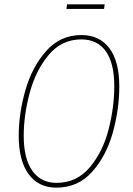

<svg xmlns="http://www.w3.org/2000/svg" viewBox="-20 -852 611 882"><path d="M528 -455Q528 -351 498.5 -244Q469 -137 404 -63.5Q339 10 239 10Q157 10 111.5 -52Q66 -114 66 -228Q66 -330 96.5 -437Q127 -544 192 -617.5Q257 -691 354 -691Q437 -691 482.5 -630.5Q528 -570 528 -455ZM89 -228Q89 -123 128.5 -67.5Q168 -12 239 -12Q333 -12 393 -84Q453 -156 479 -258Q505 -360 505 -456Q505 -562 466 -616.5Q427 -671 354 -671Q263 -671 203.5 -599.5Q144 -528 116.5 -425.5Q89 -323 89 -228ZM458 -811H285L288 -832H461Z"/></svg>

Font: Fira Sans Extra Condensed Thin
Style: Italic
Weight: 250
Width: 3
Italic angle: -8°
Designer: Carrois Corporate & Edenspiekermann AG
Foundry: Carrois Corporate GbR & Edenspiekermann AG
Version: Version 4.203